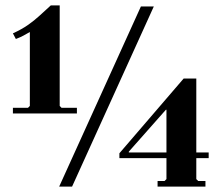

<svg xmlns="http://www.w3.org/2000/svg" viewBox="-20 -694 830 714"><path d="M28 -272V-293H84L91 -300V-575Q77 -567 67 -561.5Q57 -556 39 -549L28 -570Q61 -585 84.5 -601.5Q108 -618 128 -636.5Q148 -655 169 -674H202V-300L209 -293H266V-272ZM200 0 504 -670H552L248 0ZM424 -106 459 -127H756V-106ZM424 -106V-124L663 -402H710V-28L717 -21H744V0H566V-21H592L599 -28V-286H597L459 -130V-127Z"/></svg>

Font: Brygada 1918
Style: Regular
Weight: 400
Designer: Mateusz Machalski | Borys Kosmynka | Przemek Hoffer
Foundry: NIEPODLEGLA 2018
Version: Version 3.006